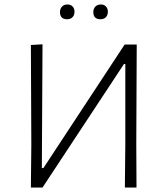

<svg xmlns="http://www.w3.org/2000/svg" viewBox="-20 -838 748 858"><path d="M313 -786Q313 -770 304 -761Q295 -752 280 -752Q248 -752 248 -784Q248 -799 257 -808.5Q266 -818 281 -818Q296 -818 304.5 -809Q313 -800 313 -786ZM431 -818Q445 -818 453.5 -809Q462 -800 462 -786Q462 -770 453 -761Q444 -752 429 -752Q397 -752 397 -784Q397 -799 406 -808.5Q415 -818 431 -818ZM118 0 120 -194 118 -637 170 -640 167 -87H174L537 -639H591L589 -197L590 0H538L540 -194V-552H534L170 0Z"/></svg>

Font: Alegreya Sans SC Light
Style: Regular
Weight: 300
Designer: Juan Pablo del Peral
Foundry: Huerta Tipografica
Version: Version 2.007